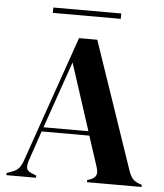

<svg xmlns="http://www.w3.org/2000/svg" viewBox="-55 -841 760 890"><g transform="rotate(5 325.0 -396.5)"><path d="M8 -10 33 -19Q53 -26 63.5 -38Q74 -50 82 -71L288 -662H373L576 -67Q584 -45 594.5 -33Q605 -21 625 -14L637 -10V0H383V-10L398 -15Q426 -25 426 -50Q426 -56 422 -72L375 -216H153L105 -75Q100 -58 100 -48Q100 -28 124 -19L146 -10V0H8ZM369 -236 268 -547 160 -236ZM157 -793H473V-768H157Z"/></g></svg>

Font: DeepMind Serif Display
Style: Regular
Weight: 800
Designer: Frank Grießhammer / Modifications: Colophon Foundry
Foundry: Colophon Foundry
Version: Version 5.002